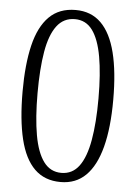

<svg xmlns="http://www.w3.org/2000/svg" viewBox="-53 -765 578 816"><g transform="rotate(5 236.0 -357.0)"><path d="M236 10Q168 10 125 -32Q82 -74 62 -156.5Q42 -239 42 -359Q42 -475 61.5 -556.5Q81 -638 124 -681Q167 -724 237 -724Q303 -724 345.5 -682Q388 -640 408.5 -558.5Q429 -477 429 -358Q429 -238 407.5 -156Q386 -74 343.5 -32Q301 10 236 10ZM236 -29Q283 -29 311.5 -67.5Q340 -106 353 -180Q366 -254 366 -358Q366 -463 353 -536Q340 -609 312 -647Q284 -685 237 -685Q189 -685 160 -646.5Q131 -608 118.5 -535Q106 -462 106 -358Q106 -253 119 -179.5Q132 -106 160.5 -67.5Q189 -29 236 -29Z"/></g></svg>

Font: Noto Serif Khmer Condensed Light
Style: Regular
Weight: 300
Width: 3
Designer: Danh Hong and the Monotype Design Team
Foundry: Monotype Imaging Inc.
Version: Version 2.004